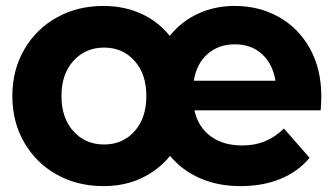

<svg xmlns="http://www.w3.org/2000/svg" viewBox="-20 -627 1141 656"><path d="M1075.6 -250H644.4Q656.7 -193.3 699.4 -161.7Q742.2 -130 807.8 -130Q850 -130 884.4 -143.9Q918.9 -157.8 950 -187.8L1037.8 -87.8Q997.8 -40 937.8 -15.6Q877.8 8.9 802.2 8.9Q724.4 8.9 662.8 -18.3Q601.1 -45.6 561.1 -94.4Q521.1 -45.6 463.3 -18.3Q405.6 8.9 333.3 8.9Q244.4 8.9 173.9 -30.6Q103.3 -70 62.8 -140Q22.2 -210 22.2 -298.9Q22.2 -387.8 62.8 -457.8Q103.3 -527.8 173.9 -567.2Q244.4 -606.7 333.3 -606.7Q404.4 -606.7 462.8 -580Q521.1 -553.3 560 -504.4Q598.9 -553.3 656.1 -580Q713.3 -606.7 782.2 -606.7Q865.6 -606.7 932.8 -568.9Q1000 -531.1 1038.9 -461.1Q1077.8 -391.1 1077.8 -297.8Q1077.8 -278.9 1075.6 -250ZM642.2 -351.1H921.1Q912.2 -407.8 875.6 -441.7Q838.9 -475.6 782.2 -475.6Q726.7 -475.6 688.9 -442.2Q651.1 -408.9 642.2 -351.1ZM480 -298.9Q480 -374.4 439.4 -419.4Q398.9 -464.4 335.6 -464.4Q272.2 -464.4 231.1 -419.4Q190 -374.4 190 -298.9Q190 -223.3 231.1 -178.3Q272.2 -133.3 335.6 -133.3Q398.9 -133.3 439.4 -178.3Q480 -223.3 480 -298.9Z"/></svg>

Font: Paperlogy 8 ExtraBold
Style: Regular
Weight: 800
Designer: redesigned by Lee Juim, glyphs from Gmarket Sans & Montserrat
Foundry: PT&
Version: Version 1.001